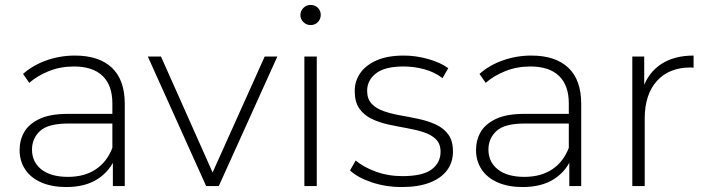

<svg xmlns="http://www.w3.org/2000/svg" viewBox="-20 -750 2857 774"><path d="M435 0V-119L433 -137V-333Q433 -406 393.5 -444Q354 -482 278 -482Q224 -482 177.5 -463.5Q131 -445 98 -416L73 -452Q112 -487 167 -506.5Q222 -526 282 -526Q379 -526 431 -477Q483 -428 483 -331V0ZM247 4Q189 4 146.5 -14.5Q104 -33 81.5 -67Q59 -101 59 -145Q59 -185 77.5 -217.5Q96 -250 139 -270.5Q182 -291 254 -291H446V-252H255Q174 -252 141.5 -222Q109 -192 109 -147Q109 -97 147 -67Q185 -37 254 -37Q320 -37 365.5 -67Q411 -97 433 -154L447 -120Q426 -63 375.5 -29.5Q325 4 247 4Z M811 0 576 -522H629L849 -28H825L1047 -522H1098L862 0Z M1207 0V-522H1257V0ZM1232 -649Q1215 -649 1203 -661Q1191 -673 1191 -689Q1191 -706 1203 -718Q1215 -730 1232 -730Q1250 -730 1261.5 -718.5Q1273 -707 1273 -690Q1273 -673 1261.5 -661Q1250 -649 1232 -649Z M1600 4Q1535 4 1478.5 -15Q1422 -34 1391 -63L1414 -103Q1444 -77 1494 -58.5Q1544 -40 1602 -40Q1684 -40 1720 -67Q1756 -94 1756 -138Q1756 -170 1737.5 -188.5Q1719 -207 1688 -217Q1657 -227 1620 -233.5Q1583 -240 1546 -248Q1509 -256 1478 -271Q1447 -286 1428.5 -312.5Q1410 -339 1410 -383Q1410 -423 1432 -455Q1454 -487 1498 -506.5Q1542 -526 1608 -526Q1657 -526 1706.5 -512Q1756 -498 1787 -475L1764 -435Q1731 -460 1690 -471Q1649 -482 1607 -482Q1531 -482 1495.5 -454Q1460 -426 1460 -384Q1460 -351 1478.5 -331.5Q1497 -312 1528 -301.5Q1559 -291 1596 -284.5Q1633 -278 1670 -270Q1707 -262 1738 -247.5Q1769 -233 1787.5 -207.5Q1806 -182 1806 -139Q1806 -96 1782.5 -64Q1759 -32 1713 -14Q1667 4 1600 4Z M2275 0V-119L2273 -137V-333Q2273 -406 2233.5 -444Q2194 -482 2118 -482Q2064 -482 2017.5 -463.5Q1971 -445 1938 -416L1913 -452Q1952 -487 2007 -506.5Q2062 -526 2122 -526Q2219 -526 2271 -477Q2323 -428 2323 -331V0ZM2087 4Q2029 4 1986.5 -14.5Q1944 -33 1921.5 -67Q1899 -101 1899 -145Q1899 -185 1917.5 -217.5Q1936 -250 1979 -270.5Q2022 -291 2094 -291H2286V-252H2095Q2014 -252 1981.5 -222Q1949 -192 1949 -147Q1949 -97 1987 -67Q2025 -37 2094 -37Q2160 -37 2205.5 -67Q2251 -97 2273 -154L2287 -120Q2266 -63 2215.5 -29.5Q2165 4 2087 4Z M2529 0V-522H2577V-379L2572 -395Q2594 -458 2646 -492Q2698 -526 2776 -526V-477Q2773 -477 2770 -477.5Q2767 -478 2764 -478Q2677 -478 2628 -423.5Q2579 -369 2579 -272V0Z"/></svg>

Font: Montserrat Thin Light
Style: Regular
Weight: 300
Version: Version 9.000